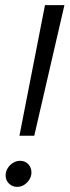

<svg xmlns="http://www.w3.org/2000/svg" viewBox="-20 -725 272 751"><path d="M56 -194 156 -705H232L114 -194ZM47 6Q28 6 15 -7Q2 -20 2 -39Q2 -54 10 -67Q18 -80 31 -88Q44 -96 59 -96Q78 -96 90.5 -83Q103 -70 103 -50Q103 -36 95 -23Q87 -10 74.5 -2Q62 6 47 6Z"/></svg>

Font: Red Hat Display
Style: Italic
Weight: 300
Italic angle: -12°
Designer: Pentagram, MCKL
Foundry: Pentagram, MCKL
Version: Version 1.023